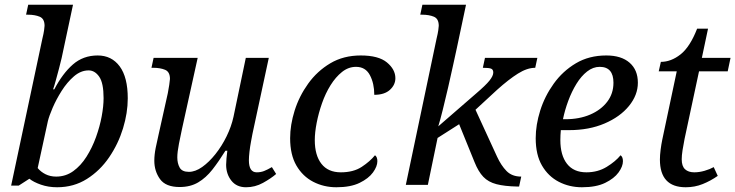

<svg xmlns="http://www.w3.org/2000/svg" viewBox="-20 -780 3102 810"><path d="M221 10Q184 10 152.5 -1Q121 -12 104 -26L59 3H27L159 -618Q164 -638 166 -652.5Q168 -667 168 -671Q168 -701 147.5 -709.5Q127 -718 98 -718H90L99 -760H288L240 -535Q236 -517 229 -491Q222 -465 215.5 -441Q209 -417 204 -403H209Q244 -470 287.5 -508Q331 -546 392 -546Q451 -546 485 -500Q519 -454 519 -365Q519 -304 499 -238.5Q479 -173 440.5 -116.5Q402 -60 346.5 -25Q291 10 221 10ZM217 -35Q257 -35 289 -58Q321 -81 345 -119Q369 -157 385 -201.5Q401 -246 409 -289Q417 -332 417 -366Q417 -430 398.5 -456.5Q380 -483 354 -483Q321 -483 292 -458Q263 -433 240 -396.5Q217 -360 202 -325Q187 -290 182 -269L139 -71Q152 -55 172 -45Q192 -35 217 -35Z M1018 10Q978 10 956 -18Q934 -46 934 -85Q934 -96 935.5 -112Q937 -128 939 -144H931Q903 -99 876 -64.5Q849 -30 816 -10.5Q783 9 738 9Q679 9 655 -24.5Q631 -58 631 -102Q631 -127 637 -157Q643 -187 649 -212L688 -387Q691 -401 694 -422Q697 -443 697 -447Q697 -477 676.5 -485.5Q656 -494 627 -494H619L628 -536H814L748 -237Q742 -210 735 -174Q728 -138 728 -116Q728 -91 738 -73Q748 -55 777 -55Q804 -55 833 -75.5Q862 -96 889 -130Q916 -164 936 -205Q956 -246 965 -287L1017 -536H1114L1045 -215Q1043 -204 1039 -183Q1035 -162 1032.5 -140Q1030 -118 1030 -104Q1030 -53 1063 -53Q1080 -53 1094 -58.5Q1108 -64 1127 -75L1145 -46Q1123 -27 1089.5 -8.5Q1056 10 1018 10Z M1399 10Q1346 10 1301.5 -13Q1257 -36 1230.5 -81.5Q1204 -127 1204 -197Q1204 -253 1223 -313.5Q1242 -374 1280 -427Q1318 -480 1373.5 -513Q1429 -546 1502 -546Q1577 -546 1612.5 -516.5Q1648 -487 1648 -450Q1648 -422 1625 -401Q1602 -380 1559 -380Q1559 -428 1540.5 -463Q1522 -498 1482 -498Q1450 -498 1423 -476.5Q1396 -455 1374.5 -420.5Q1353 -386 1338.5 -344.5Q1324 -303 1316 -262Q1308 -221 1308 -189Q1308 -125 1336 -89Q1364 -53 1418 -53Q1471 -53 1506 -76Q1541 -99 1562 -125Q1572 -118 1572 -100Q1572 -78 1553.5 -52.5Q1535 -27 1497 -8.5Q1459 10 1399 10Z M2163 7Q2109 6 2074.5 -3Q2040 -12 2019 -34Q1998 -56 1982 -96L1917 -256L1826 -198L1785 0H1692L1822 -618Q1827 -638 1829 -652.5Q1831 -667 1831 -671Q1831 -701 1810.5 -709.5Q1790 -718 1761 -718H1753L1762 -760H1946L1907 -576Q1901 -549 1891.5 -505Q1882 -461 1870.5 -411Q1859 -361 1848 -317Q1837 -273 1829 -247L1988 -385Q2029 -420 2045 -440Q2061 -460 2061 -474Q2061 -487 2051.5 -490.5Q2042 -494 2017 -494L2026 -536H2247L2238 -494Q2204 -494 2165 -469.5Q2126 -445 2077 -401L1986 -317L2077 -119Q2094 -82 2117 -58.5Q2140 -35 2179 -35L2170 7Z M2435 10Q2382 10 2337.5 -13Q2293 -36 2266.5 -81.5Q2240 -127 2240 -197Q2240 -253 2259 -313.5Q2278 -374 2316 -427Q2354 -480 2409.5 -513Q2465 -546 2538 -546Q2601 -546 2636 -515.5Q2671 -485 2671 -431Q2671 -379 2633.5 -333Q2596 -287 2530.5 -259Q2465 -231 2381 -231H2346Q2345 -220 2344.5 -209.5Q2344 -199 2344 -189Q2344 -125 2372 -89Q2400 -53 2454 -53Q2502 -53 2539.5 -76Q2577 -99 2598 -125Q2608 -118 2608 -100Q2608 -78 2589.5 -52.5Q2571 -27 2533 -8.5Q2495 10 2435 10ZM2365 -277Q2424 -277 2469.5 -296.5Q2515 -316 2541.5 -350.5Q2568 -385 2568 -431Q2568 -498 2510 -498Q2482 -498 2457 -478.5Q2432 -459 2412 -426.5Q2392 -394 2377.5 -355Q2363 -316 2355 -277Z M2873 10Q2764 10 2764 -107Q2764 -125 2767 -148.5Q2770 -172 2774 -191L2835 -479H2759L2768 -519Q2811 -519 2851 -550.5Q2891 -582 2921 -659H2967L2941 -536H3062L3050 -479H2929L2868 -194Q2863 -169 2859.5 -146.5Q2856 -124 2856 -108Q2856 -79 2870 -66Q2884 -53 2909 -53Q2930 -53 2952.5 -59.5Q2975 -66 2991 -75L3008 -38Q2978 -17 2944.5 -3.5Q2911 10 2873 10Z"/></svg>

Font: NotoSerif-Italic
Style: Regular
Weight: 400
Italic angle: -12°
Designer: Monotype Design Team
Foundry: Monotype Imaging Inc.
Version: Version 2.007; ttfautohint (v1.8) -l 8 -r 50 -G 200 -x 14 -D